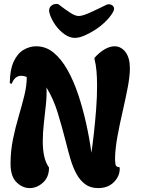

<svg xmlns="http://www.w3.org/2000/svg" viewBox="-20 -959 735 983"><path d="M132 4Q95 4 64.5 -26Q34 -56 34 -121Q34 -186 46.5 -246.5Q59 -307 75.5 -363Q92 -419 104.5 -469.5Q117 -520 117 -565Q102 -571 89 -571Q71 -571 59 -560Q47 -549 40 -530L30 -533Q31 -603 50.5 -644.5Q70 -686 101 -704Q132 -722 165 -722Q215 -722 254.5 -689.5Q294 -657 325.5 -601Q357 -545 380.5 -474.5Q404 -404 421 -327.5Q438 -251 448 -177Q454 -217 460.5 -275Q467 -333 472 -397Q477 -461 477 -519Q477 -561 474 -595.5Q471 -630 464 -655V-663Q490 -692 516.5 -707Q543 -722 566 -722Q600 -722 622.5 -692.5Q645 -663 645 -609Q645 -569 634 -511.5Q623 -454 608 -389Q593 -324 581.5 -261.5Q570 -199 569 -149Q569 -135 571 -119Q573 -103 592 -103Q593 -99 593 -97Q593 -95 593 -93Q592 -55 562 -25.5Q532 4 482 4Q443 4 416 -16Q389 -36 371 -69.5Q353 -103 340.5 -145.5Q328 -188 317 -233Q297 -311 275.5 -381.5Q254 -452 218 -511Q220 -471 215 -423.5Q210 -376 204.5 -327.5Q199 -279 199 -234Q199 -194 206 -160.5Q213 -127 231 -101Q231 -52 200 -24Q169 4 132 4ZM363 -765Q337 -765 310.5 -783.5Q284 -802 263 -831.5Q242 -861 233 -893Q227 -917 242.5 -929.5Q258 -942 278 -938Q313 -911 339 -894Q365 -877 383 -877Q402 -877 441 -894.5Q480 -912 526 -935Q536 -939 547 -935.5Q558 -932 562.5 -922Q567 -912 558 -896Q544 -872 520 -848.5Q496 -825 467.5 -806.5Q439 -788 411.5 -776.5Q384 -765 363 -765Z"/></svg>

Font: Agbalumo
Style: Regular
Weight: 400
Designer: Raphael Alegbeleye
Foundry: Sorkin Type Co.
Version: Version 1.000; ttfautohint (v1.8.4)